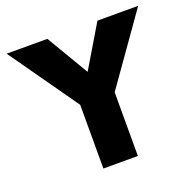

<svg xmlns="http://www.w3.org/2000/svg" viewBox="-121 -803 931 926"><g transform="rotate(-20 344.5 -340.0)"><path d="M256 0V-327L7 -680H216L344 -464L473 -680H682L433 -327V0Z"/></g></svg>

Font: Teachers ExtraBold
Style: Regular
Weight: 800
Designer: Alfredo Marco Pradil, Chank Diesel
Version: Version 1.001